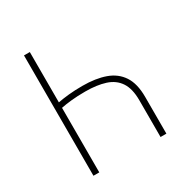

<svg xmlns="http://www.w3.org/2000/svg" viewBox="-154 -786 880 912"><g transform="rotate(-30 286.0 -330.0)"><path d="M100 0V-660H132V-384Q158 -389 191.5 -392.5Q225 -396 268 -396Q340 -396 392 -377.5Q444 -359 472 -316.5Q500 -274 500 -202V0H468V-202Q468 -265 444 -301Q420 -337 374.5 -351.5Q329 -366 266 -366Q223 -366 189.5 -362.5Q156 -359 132 -354V0Z"/></g></svg>

Font: Source Sans 3
Style: Regular
Weight: 200
Designer: Paul D. Hunt
Foundry: Adobe
Version: Version 3.046;hotconv 1.0.118;makeotfexe 2.5.65603